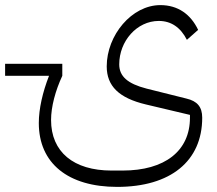

<svg xmlns="http://www.w3.org/2000/svg" viewBox="-108 -492 850 752"><path d="M-88 -195H84C59 -131 44 -66 44 -10C44 147 158 240 351 240C560 240 684 139 684 -31C684 -73 665 -96 622 -106L466 -145C392 -164 359 -193 359 -240C359 -331 428 -410 514 -410C562 -410 599 -385 624 -336L668 -375C639 -436 589 -472 520 -472C408 -472 310 -354 310 -232C310 -155 358 -108 463 -83L636 -42V-31C636 99 538 176 372 176H329C180 176 92 103 92 -22C92 -74 109 -137 136 -195V-242H-88Z"/></svg>

Font: IBM Plex Arabic Light
Style: Regular
Weight: 300
Designer: Mike Abbink, Paul van der Laan, Pieter van Rosmalen, Wael Morcos, Khajak Apelian
Foundry: Bold Monday
Version: Version 1.0